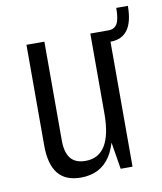

<svg xmlns="http://www.w3.org/2000/svg" viewBox="-74 -681 631 749"><g transform="rotate(-10 241.5 -307.0)"><path d="M138 -149Q138 -101 157 -77.5Q176 -54 216 -54Q268 -54 294 -96.5Q320 -139 320 -224L343 -292V-234Q343 -114 304 -53.5Q265 7 187 7Q126 7 96.5 -30Q67 -67 67 -141V-540H138ZM392 0H345L320 -153V-540H392ZM392 -540Q416 -540 426.5 -558.5Q437 -577 437 -621H483Q483 -495 392 -495Z"/></g></svg>

Font: Pathway Extreme Condensed Light
Style: Regular
Weight: 300
Width: 3
Version: Version 1.001;gftools[0.9.26]